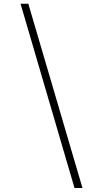

<svg xmlns="http://www.w3.org/2000/svg" viewBox="-20 -802 482 1000"><path d="M368 177 87 -782.5H127.5L409.5 177Z"/></svg>

Font: Merriweather 144pt SemiBold
Style: Italic
Weight: 600
Italic angle: -7.8°
Version: Version 2.101